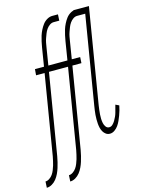

<svg xmlns="http://www.w3.org/2000/svg" viewBox="-185 -814 823 1108"><g transform="rotate(-15 226.5 -260.0)"><path d="M-47 215 -45 178Q-33 178 -21 170Q-9 162 -1 150.5Q7 139 12 126Q17 113 21 100.5Q25 88 27.5 75Q30 62 33 49L112 -428H61L64 -464H118L136 -575Q139 -592 142.5 -608.5Q146 -625 151 -641Q156 -657 164 -673Q172 -689 182.5 -703Q193 -717 208.5 -726Q224 -735 240 -735H274L272 -698H238Q226 -698 214.5 -690Q203 -682 195 -670.5Q187 -659 182 -646Q177 -633 172.5 -620.5Q168 -608 165.5 -595Q163 -582 161 -569L144 -464H228L226 -428H138L58 55Q55 72 51 88.5Q47 105 42 121Q37 137 29.5 153Q22 169 11 183Q0 197 -15.5 206Q-31 215 -47 215ZM93 215 95 178Q107 178 119 170Q131 162 139 150.5Q147 139 152 126Q157 113 161 100.5Q165 88 167.5 75Q170 62 173 49L252 -428H201L204 -464H258L276 -575Q279 -592 282.5 -608.5Q286 -625 291 -641Q296 -657 304 -673Q312 -689 322.5 -703Q333 -717 348.5 -726Q364 -735 380 -735H414L412 -698H378Q366 -698 354.5 -690Q343 -682 335 -670.5Q327 -659 322 -646Q317 -633 312.5 -620.5Q308 -608 305.5 -595Q303 -582 301 -569L284 -464H334L332 -428H278L198 55Q195 72 191 88.5Q187 105 182 121Q177 137 169.5 153Q162 169 151 183Q140 197 124.5 206Q109 215 93 215ZM386 8Q373 8 363 1Q353 -6 346.5 -17Q340 -28 337 -40.5Q334 -53 333 -66Q332 -79 332 -92Q332 -105 333 -118.5Q334 -132 336 -145.5Q338 -159 340 -172L427 -698H364L366 -735H459L365 -166Q363 -153 361.5 -140Q360 -127 359 -114Q358 -101 358.5 -88Q359 -75 361.5 -62.5Q364 -50 371.5 -39.5Q379 -29 392 -29Q403 -29 412 -37.5Q421 -46 427.5 -57Q434 -68 439 -79Q444 -90 447 -101Q450 -112 453 -123.5Q456 -135 459 -146L480 -136Q477 -121 473 -107Q469 -93 463.5 -78.5Q458 -64 452 -50.5Q446 -37 437 -24Q428 -11 414.5 -1.5Q401 8 386 8Z"/></g></svg>

Font: Iosevka Term Curly Extralight
Style: Italic
Weight: 200
Italic angle: -9°
Designer: Belleve Invis
Foundry: Belleve Invis
Version: Version 32.3.0